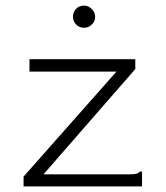

<svg xmlns="http://www.w3.org/2000/svg" viewBox="-20 -664 590 684"><path d="M64 -35 395 -409H85V-453H462V-418L135 -43H442Q459 -43 466 -45Q473 -47 479 -53H486V0H64ZM279 -565Q263 -565 251.5 -576.5Q240 -588 240 -604Q240 -621 251 -632.5Q262 -644 279 -644Q295 -644 307 -632Q319 -620 319 -604Q319 -588 307 -576.5Q295 -565 279 -565Z"/></svg>

Font: Inconsolata SemiExpanded Light
Style: Regular
Weight: 300
Width: 6
Monospace: yes
Designer: Raph Levien, Cyreal, Brenton Simpson
Foundry: Raph Levien, Cyreal, Google
Version: Version 3.001; ttfautohint (v1.8.2.53-6de2)